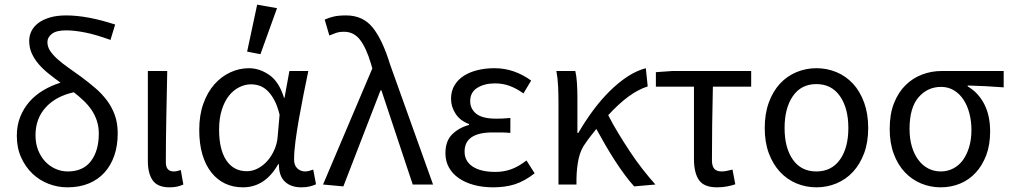

<svg xmlns="http://www.w3.org/2000/svg" viewBox="-20 -790 4329 822"><path d="M269 12Q227 12 188 -3Q149 -18 119 -46.5Q89 -75 70.5 -116Q52 -157 52 -209Q52 -253 66.5 -289.5Q81 -326 106 -354.5Q131 -383 165.5 -403.5Q200 -424 239 -436Q213 -455 188.5 -474.5Q164 -494 145.5 -515.5Q127 -537 116 -561.5Q105 -586 105 -615Q105 -637 114.5 -656.5Q124 -676 143.5 -691Q163 -706 193 -715Q223 -724 264 -724Q353 -724 473 -685L453 -619Q390 -642 344 -651Q298 -660 263 -660Q221 -660 202 -645Q183 -630 183 -610Q183 -590 194.5 -572.5Q206 -555 226 -537Q246 -519 272.5 -500.5Q299 -482 329 -460Q360 -437 388 -413Q416 -389 437.5 -360.5Q459 -332 471.5 -297.5Q484 -263 484 -219Q484 -167 469.5 -124.5Q455 -82 427.5 -51.5Q400 -21 360 -4.5Q320 12 269 12ZM270 -56Q336 -56 369.5 -100.5Q403 -145 403 -218Q403 -248 394.5 -273.5Q386 -299 371.5 -320Q357 -341 337.5 -359.5Q318 -378 296 -395Q219 -378 175.5 -330Q132 -282 132 -211Q132 -175 143.5 -146.5Q155 -118 174 -98Q193 -78 218 -67Q243 -56 270 -56Z M706 12Q655 12 634 -17.5Q613 -47 613 -101V-486H696Q694 -387 692 -285Q690 -183 690 -95Q690 -56 724 -56Q736 -56 754 -62L765 0Q754 5 740 8.5Q726 12 706 12Z M1020 12Q978 12 944 -4Q910 -20 885 -51.5Q860 -83 846.5 -128.5Q833 -174 833 -234Q833 -297 850.5 -346Q868 -395 897.5 -428.5Q927 -462 965.5 -480Q1004 -498 1046 -498Q1091 -498 1133 -469Q1175 -440 1196 -371H1198L1219 -486H1300Q1290 -438 1279.5 -385.5Q1269 -333 1260 -282Q1251 -231 1245 -185.5Q1239 -140 1239 -107Q1239 -82 1253 -69Q1267 -56 1287 -56Q1295 -56 1304 -58.5Q1313 -61 1321 -64L1333 -1Q1322 4 1307 8Q1292 12 1270 12Q1226 12 1200 -12Q1174 -36 1174 -87H1171Q1115 12 1020 12ZM1037 -57Q1061 -57 1084 -69Q1107 -81 1125 -101.5Q1143 -122 1155 -149.5Q1167 -177 1169 -208L1177 -299Q1167 -339 1153 -364Q1139 -389 1123 -403.5Q1107 -418 1089.5 -423.5Q1072 -429 1055 -429Q1029 -429 1004 -416.5Q979 -404 960 -380Q941 -356 929.5 -319.5Q918 -283 918 -235Q918 -150 949 -103.5Q980 -57 1037 -57ZM1038 -569 1081 -770 1166 -755 1095 -558Z M1450 8 1363 0 1574 -497 1568 -518Q1548 -585 1521.5 -619.5Q1495 -654 1453 -654Q1433 -654 1418.5 -649Q1404 -644 1390 -638L1370 -706Q1387 -714 1408 -719Q1429 -724 1462 -724Q1534 -724 1576 -671.5Q1618 -619 1650 -514L1834 0H1747L1613 -403H1609Z M2092 12Q2047 12 2009.5 2Q1972 -8 1944.5 -27Q1917 -46 1902 -73Q1887 -100 1887 -134Q1887 -187 1916.5 -215.5Q1946 -244 1988 -255V-259Q1950 -273 1930.5 -303Q1911 -333 1911 -367Q1911 -400 1926 -425Q1941 -450 1966.5 -466Q1992 -482 2025.5 -490Q2059 -498 2097 -498Q2141 -498 2180.5 -484Q2220 -470 2254 -445L2221 -390Q2192 -411 2162.5 -422Q2133 -433 2099 -433Q2054 -433 2023.5 -414Q1993 -395 1993 -357Q1993 -324 2019 -303Q2045 -282 2104 -282Q2118 -282 2132 -282.5Q2146 -283 2165 -285V-221Q2143 -223 2125 -223Q2107 -223 2089 -223Q1969 -223 1969 -141Q1969 -100 2003.5 -77Q2038 -54 2101 -54Q2136 -54 2167.5 -65Q2199 -76 2234 -103L2269 -48Q2225 -14 2184 -1Q2143 12 2092 12Z M2695 8Q2675 -14 2654 -42.5Q2633 -71 2612 -103.5Q2591 -136 2571 -170.5Q2551 -205 2533 -238Q2522 -224 2510.5 -209.5Q2499 -195 2488 -179Q2466 -150 2457.5 -111.5Q2449 -73 2448 -25V0H2371V-353Q2371 -382 2369.5 -418Q2368 -454 2362 -486H2443Q2448 -466 2450 -435.5Q2452 -405 2452 -373V-221H2456Q2485 -271 2519 -317Q2553 -363 2590.5 -400Q2628 -437 2667 -462.5Q2706 -488 2745 -498L2753 -420Q2712 -407 2670.5 -376.5Q2629 -346 2584 -297Q2602 -261 2626 -221.5Q2650 -182 2676 -142.5Q2702 -103 2730.5 -66.5Q2759 -30 2786 0Z M3050 12Q2994 12 2972.5 -19Q2951 -50 2951 -110V-419H2788V-481L2858 -486H3196V-419H3032Q3030 -337 3029 -257.5Q3028 -178 3028 -104Q3028 -78 3038.5 -67Q3049 -56 3069 -56Q3080 -56 3092 -58.5Q3104 -61 3116 -64L3128 -1Q3114 4 3093.5 8Q3073 12 3050 12Z M3475 12Q3430 12 3389.5 -5Q3349 -22 3319 -54.5Q3289 -87 3271.5 -134Q3254 -181 3254 -242Q3254 -303 3271.5 -351Q3289 -399 3319 -431.5Q3349 -464 3389.5 -481Q3430 -498 3475 -498Q3521 -498 3561.5 -481Q3602 -464 3632 -431.5Q3662 -399 3679.5 -351Q3697 -303 3697 -242Q3697 -181 3679.5 -134Q3662 -87 3632 -54.5Q3602 -22 3561.5 -5Q3521 12 3475 12ZM3475 -56Q3540 -56 3576 -106.5Q3612 -157 3612 -242Q3612 -327 3576 -378.5Q3540 -430 3475 -430Q3410 -430 3374.5 -378.5Q3339 -327 3339 -242Q3339 -157 3374.5 -106.5Q3410 -56 3475 -56Z M4007 12Q3963 12 3923.5 -4.5Q3884 -21 3854 -52.5Q3824 -84 3806.5 -131Q3789 -178 3789 -238Q3789 -302 3807.5 -348.5Q3826 -395 3857 -425.5Q3888 -456 3928 -471Q3968 -486 4011 -486H4277V-416Q4235 -419 4200 -421Q4165 -423 4123 -424V-420Q4168 -394 4193.5 -345Q4219 -296 4219 -227Q4219 -170 4202.5 -126Q4186 -82 4157.5 -51Q4129 -20 4090.5 -4Q4052 12 4007 12ZM4008 -56Q4036 -56 4060.5 -68.5Q4085 -81 4102 -104Q4119 -127 4129 -160Q4139 -193 4139 -234Q4139 -270 4130.5 -303.5Q4122 -337 4105.5 -362.5Q4089 -388 4064.5 -403Q4040 -418 4009 -418Q3951 -418 3912.5 -373.5Q3874 -329 3874 -238Q3874 -196 3884 -162.5Q3894 -129 3912 -105Q3930 -81 3954.5 -68.5Q3979 -56 4008 -56Z"/></svg>

Font: CV Source Sans
Style: Regular
Weight: 400
Designer: Paul D. Hunt
Foundry: Adobe Systems Incorporated
Version: Version 3.001